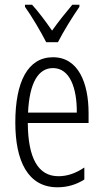

<svg xmlns="http://www.w3.org/2000/svg" viewBox="-20 -878 439 815"><path d="M176 -699H226C250 -746 288 -807 317 -849V-858H287C253 -817 231 -790 201 -748C174 -787 142 -830 116 -858H86V-849C114 -810 152 -746 176 -699ZM205 -635C98 -635 45 -531 45 -358C45 -195 98 -83 224 -83C267 -83 305 -95 338 -116V-167C301 -142 265 -130 228 -130C141 -130 99 -208 98 -356H356V-398C356 -525 313 -635 205 -635ZM205 -589C277 -589 307 -503 306 -400H99C105 -528 143 -589 205 -589Z"/></svg>

Font: Noto Sans Kannada UI ExtraCondensed Light
Style: Regular
Weight: 300
Width: 2
Designer: Jelle Bosma - Monotype Design Team
Foundry: Monotype Imaging Inc.
Version: Version 2.005